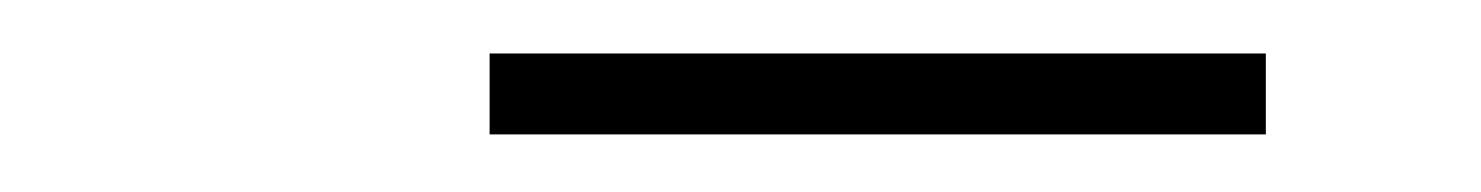

<svg xmlns="http://www.w3.org/2000/svg" viewBox="-20 -746 540 70"><path d="M158.5 -697V-726.5H441.5V-697Z"/></svg>

Font: Encode Sans Th
Style: Regular
Weight: 100
Designer: Multiple Designers
Foundry: Impallari Type
Version: Version 3.002; ttfautohint (v1.8.3) -l 8 -r 50 -G 200 -x 14 